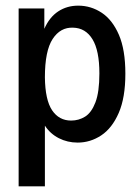

<svg xmlns="http://www.w3.org/2000/svg" viewBox="-20 -493 490 680"><path d="M46 167V-463H137V-391Q155 -432 186 -452.5Q217 -473 257 -473Q302 -473 340 -448Q378 -423 401 -370Q424 -317 424 -232Q424 -147 400.5 -93Q377 -39 338.5 -13.5Q300 12 255 12Q219 12 188.5 -3.5Q158 -19 139 -48V167ZM232 -66Q259 -66 281.5 -80Q304 -94 318 -130.5Q332 -167 332 -233Q332 -314 307.5 -354Q283 -394 239 -395Q194 -397 166.5 -355Q139 -313 139 -219Q140 -139 164.5 -102.5Q189 -66 232 -66Z"/></svg>

Font: Inconsolata SemiCondensed SemiBold
Style: Regular
Weight: 600
Width: 4
Monospace: yes
Designer: Raph Levien, Cyreal, Brenton Simpson
Foundry: Raph Levien, Cyreal, Google
Version: Version 3.001; ttfautohint (v1.8.2.53-6de2)